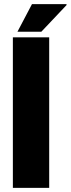

<svg xmlns="http://www.w3.org/2000/svg" viewBox="-20 -905 341 925"><path d="M42 0V-725H217V0ZM64 -752 134 -885H300L301 -881L179 -752Z"/></svg>

Font: Archivo Condensed Black
Style: Regular
Weight: 900
Width: 3
Designer: Hector Gatti
Foundry: Omnibus-Type
Version: Version 2.001